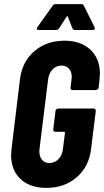

<svg xmlns="http://www.w3.org/2000/svg" viewBox="-20 -906 506 934"><path d="M34 -152Q34 -161 36 -181L77 -519Q87 -605 146.5 -656.5Q206 -708 294 -708Q373 -708 419.5 -664.5Q466 -621 466 -547Q466 -538 464 -518L460 -480Q459 -475 455 -471.5Q451 -468 446 -468H333Q328 -468 325 -471.5Q322 -475 323 -480L328 -520Q329 -524 329 -532Q329 -557 315.5 -572Q302 -587 279 -587Q254 -587 236 -568.5Q218 -550 214 -520L172 -180Q169 -150 182 -131.5Q195 -113 220 -113Q246 -113 264 -131.5Q282 -150 286 -180L296 -260Q296 -265 292 -265H249Q244 -265 241 -268.5Q238 -272 239 -277L250 -366Q250 -371 254 -374.5Q258 -378 263 -378H435Q446 -378 446 -366L423 -181Q413 -95 353 -43.5Q293 8 206 8Q126 8 80 -35Q34 -78 34 -152ZM159 -766Q159 -770 162 -774L236 -878Q241 -886 251 -886H376Q385 -886 388 -878L440 -774Q441 -772 441 -769Q441 -760 430 -760H345Q335 -760 332 -769L310 -825Q307 -830 304 -825L268 -769Q266 -765 261.5 -762.5Q257 -760 253 -760H168Q159 -760 159 -766Z"/></svg>

Font: Barlow Condensed
Style: Bold Italic
Weight: 700
Width: 3
Italic angle: -7°
Designer: Jeremy Tribby
Foundry: Tribby Type
Version: Version 1.408